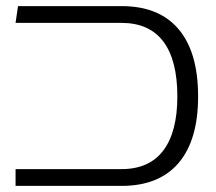

<svg xmlns="http://www.w3.org/2000/svg" viewBox="-20 -609 706 629"><path d="M31 0V-55H378Q469 -55 515 -116Q561 -177 561 -293Q561 -412 515 -473Q469 -534 378 -534H31L39 -589H378Q501 -589 565 -513.5Q629 -438 629 -293Q629 -150 565 -75Q501 0 378 0Z"/></svg>

Font: Noto Sans Hebrew Thin Light
Style: Regular
Weight: 300
Version: Version 3.001